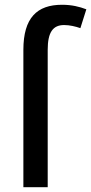

<svg xmlns="http://www.w3.org/2000/svg" viewBox="-20 -785 382 805"><path d="M249 -680C272 -680 297 -674 317 -667L342 -746C313 -757 281 -765 240 -765C135 -765 78 -710 78 -576V0H180V-576C180 -650 202 -680 249 -680Z"/></svg>

Font: Noto Sans SemiCondensed Medium
Style: Regular
Weight: 500
Width: 4
Designer: Monotype Design Team
Foundry: Monotype Imaging Inc.
Version: Version 2.013